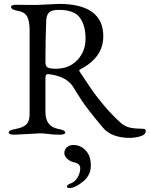

<svg xmlns="http://www.w3.org/2000/svg" viewBox="-20 -677 758 972"><path d="M332 274.9Q318.8 274.9 318.8 266.6Q318.8 258.8 339.4 251Q359.9 243.2 373 220.7Q386.2 198.2 386.2 174.8Q386.2 151.4 356 145Q336.9 141.1 321.3 127.9Q305.7 114.3 305.7 97.7Q305.7 81.1 318.4 68.8Q331.1 56.6 352.1 57.1Q388.2 57.1 414.1 85Q439.9 112.3 439.9 161.1Q439.9 210 400.4 242.2Q360.8 274.4 332 274.9ZM502.9 -493.2Q502.9 -385.3 384.8 -325.2Q377.9 -322.3 384.8 -312Q429.7 -244.1 447.3 -218.8Q464.8 -193.4 504.4 -145.5Q543.9 -98.1 587.9 -58.1Q611.3 -37.1 636.7 -31.2Q662.1 -25.4 703.1 -24.9Q718.3 -24.9 717.8 -14.2Q717.8 4.9 691.4 12.7Q665 20.5 637.2 21Q543 21 499 -33.2Q422.9 -124 395 -166.5Q367.2 -209 350.1 -237.8Q315.9 -291 225.1 -301.8Q210 -303.7 210 -282.2V-109.9Q210 -35.6 276.9 -23.9Q310.1 -18.1 310.1 -6.3Q310.5 4.9 281.2 4.9Q252 4.9 226.1 1.5Q200.2 -2 183.1 -2L53.2 4.9Q24.4 4.9 23.9 -6.3Q23.9 -18.1 60.1 -24.4Q96.7 -30.8 113.3 -47.4Q129.9 -64 129.9 -100.1V-522Q129.9 -569.8 117.7 -592.8Q105 -616.2 70.3 -622.1Q35.6 -627.9 36.1 -642.1Q36.1 -653.3 64.9 -652.8L163.1 -651.9L277.8 -657.2Q502.9 -657.2 502.9 -493.2ZM277.8 -627Q240.2 -627 227.5 -612.8Q214.8 -598.6 213.9 -573.2Q210 -476.1 210 -363.8Q210 -340.8 222.2 -335Q234.4 -329.1 263.2 -329.1Q330.1 -329.1 371.6 -373Q413.1 -417 413.1 -481.9Q413.1 -546.9 384.8 -586.9Q356.4 -627 277.8 -627Z"/></svg>

Font: EBGaramond
Style: Regular
Weight: 400
Version: Version 000.012g